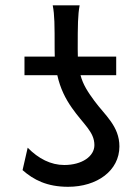

<svg xmlns="http://www.w3.org/2000/svg" viewBox="-20 -699 531 731"><path d="M422.4 -412.6V-483.4H276.4C275.9 -492.2 275.9 -502 275.9 -512.7C275.9 -604 276.4 -641.6 283.2 -678.7H180.7C188 -641.6 188 -604 188 -512.7C188 -502.4 188 -492.7 188.5 -483.4H73.2V-412.6H198.2C209.5 -361.8 229.5 -322.8 253.9 -288.1C297.9 -225.1 339.4 -197.3 339.4 -146.5C339.4 -104 292.5 -70.8 224.6 -70.8C173.8 -70.8 126.5 -94.7 85.4 -136.7L65.9 -51.3C107.9 -14.2 159.2 12.2 239.3 12.2C349.1 12.2 434.6 -48.8 434.6 -141.6C434.6 -218.8 379.4 -260.3 339.4 -314.9C314 -349.6 296.4 -376 286.6 -412.6Z"/></svg>

Font: Andika
Style: Regular
Weight: 400
Designer: Victor Gaultney, Annie Olsen, Julie Remington, Don Collingsworth, Eric Hays
Foundry: SIL International
Version: Version 1.000